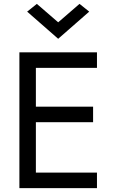

<svg xmlns="http://www.w3.org/2000/svg" viewBox="-20 -970 590 990"><path d="M127 0H480V-80H127ZM127 -620H480V-700H127ZM127 -340H460V-420H127ZM80 -700V0H165V-700ZM280 -855 170 -950 120 -910 280 -770 440 -910 390 -950Z"/></svg>

Font: Jost* Book
Style: Regular
Weight: 400
Version: Version 3.000